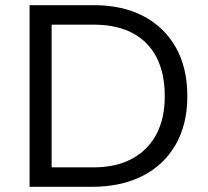

<svg xmlns="http://www.w3.org/2000/svg" viewBox="-20 -720 800 740"><path d="M94 0V-700H343Q452 -700 532.5 -658Q613 -616 657.5 -537.5Q702 -459 702 -349Q702 -241 657 -162.5Q612 -84 529.5 -42Q447 0 334 0ZM179 -75H340Q427 -75 488.5 -108Q550 -141 582.5 -202Q615 -263 615 -349Q615 -438 583 -499.5Q551 -561 490 -593Q429 -625 340 -625H179Z"/></svg>

Font: REM Medium Light
Style: Regular
Weight: 300
Version: Version 1.005;gftools[0.9.28]